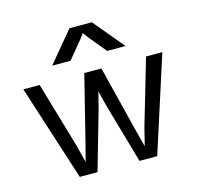

<svg xmlns="http://www.w3.org/2000/svg" viewBox="-102 -801 943 910"><g transform="rotate(-15 370.0 -346.5)"><path d="M492 -149 520 -41H510L537 -149L631 -470H711L560 0H473L389 -293L361 -404H379L351 -293L267 0H180L29 -470H109L203 -149L230 -41H220L248 -149L328 -470H412ZM425 -693 550 -543H460L389 -629L347 -686H393L351 -629L280 -543H190L315 -693Z"/></g></svg>

Font: Kreadon
Style: Regular
Weight: 400
Designer: kohakuno
Foundry: StudioGnu
Version: Version 1.000;Glyphs 3.1.2 (3151)